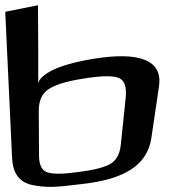

<svg xmlns="http://www.w3.org/2000/svg" viewBox="-86 -693 685 733"><path d="M521 -363C536 -463 448 -499 262 -467C197 -456 147 -441 114 -425C81 -408 63 -391 60 -375C60 -397 60 -476 60 -500L59 -673L-66 -648L-40 -93C-38 -35 -15 2 36 13C88 24 128 22 206 12C237 9 263 5 285 1C401 -21 478 -70 492 -167ZM375 -139C371 -103 357 -79 333 -66C309 -53 268 -43 211 -36C154 -28 116 -28 95 -35C74 -42 64 -62 63 -96L62 -269C62 -307 73 -334 97 -351C121 -368 164 -382 227 -392C292 -403 338 -405 363 -397C388 -390 398 -364 394 -321Z"/></svg>

Font: Gamestation Warped
Style: Regular
Weight: 400
Designer: Jonas Hecksher
Foundry: Jonas Hecksher, Playtypeª, e-types AS
Version: Version 1.003